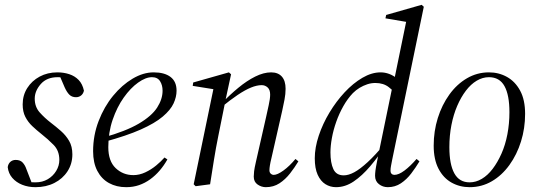

<svg xmlns="http://www.w3.org/2000/svg" viewBox="-20 -764 2226 796"><path d="M127 12Q97 12 72 2Q47 -8 31 -26.5Q15 -45 12 -71Q14 -85 23 -93Q32 -101 45 -101Q64 -101 74 -90Q84 -79 89 -64L113 -2L66 -16Q81 -12 93.5 -10Q106 -8 127 -8Q156 -8 178 -21Q200 -34 213 -55.5Q226 -77 226 -101Q226 -139 202.5 -163Q179 -187 151 -209Q132 -224 114 -241Q96 -258 85 -279.5Q74 -301 74 -331Q74 -369 93 -399Q112 -429 144.5 -446.5Q177 -464 218 -464Q244 -464 267 -456.5Q290 -449 306 -432.5Q322 -416 328 -388Q325 -375 316 -368Q307 -361 295 -361Q278 -361 267.5 -371.5Q257 -382 248 -402L227 -451L260 -439Q252 -441 242.5 -442.5Q233 -444 219 -444Q174 -444 149 -415.5Q124 -387 124 -355Q124 -321 144.5 -298Q165 -275 191 -255Q212 -239 232.5 -221Q253 -203 266.5 -180Q280 -157 280 -124Q280 -85 260 -54Q240 -23 205.5 -5.5Q171 12 127 12Z M503 12Q463 12 432 -5Q401 -22 383.5 -55.5Q366 -89 366 -137Q366 -203 389 -262.5Q412 -322 449 -367Q486 -412 530 -438Q574 -464 617 -464Q662 -464 687 -445Q712 -426 712 -388Q712 -362 699.5 -335Q687 -308 654.5 -280.5Q622 -253 563.5 -227Q505 -201 413 -176L409 -194Q502 -220 555.5 -251.5Q609 -283 631.5 -318Q654 -353 654 -388Q654 -411 643.5 -427.5Q633 -444 610 -444Q584 -444 552.5 -421.5Q521 -399 493 -359.5Q465 -320 447 -267.5Q429 -215 429 -154Q429 -96 459.5 -67Q490 -38 533 -38Q558 -38 582.5 -49.5Q607 -61 627.5 -78Q648 -95 662 -111L674 -103Q660 -78 642 -57Q624 -36 602.5 -20.5Q581 -5 556.5 3.5Q532 12 503 12Z M791 8 783 0 866 -401 879 -392 779 -408 781 -422 929 -464 938 -456 914 -345 913 -339 885 -200Q875 -151 867 -101Q859 -51 851 0ZM1082 12Q1064 12 1048 1Q1032 -10 1032 -32Q1032 -41 1033.5 -54Q1035 -67 1041 -93L1083 -278Q1088 -301 1094 -328Q1100 -355 1100 -372Q1100 -392 1089.5 -401.5Q1079 -411 1065 -411Q1045 -411 1020.5 -401Q996 -391 965.5 -370.5Q935 -350 897 -319L895 -338H901Q933 -371 968 -400Q1003 -429 1038 -446.5Q1073 -464 1104 -464Q1133 -464 1148.5 -446.5Q1164 -429 1164 -396Q1164 -374 1159.5 -351Q1155 -328 1150 -305L1105 -107Q1101 -91 1099 -78.5Q1097 -66 1097 -58Q1097 -49 1102.5 -44Q1108 -39 1115 -39Q1130 -39 1155 -57Q1180 -75 1205 -105L1217 -95Q1202 -70 1182.5 -45Q1163 -20 1138.5 -4Q1114 12 1082 12Z M1373 12Q1349 12 1329 -0.5Q1309 -13 1297 -39.5Q1285 -66 1285 -108Q1285 -152 1301.5 -201.5Q1318 -251 1346 -297.5Q1374 -344 1409 -381.5Q1444 -419 1482.5 -441.5Q1521 -464 1558 -464Q1576 -464 1593.5 -457.5Q1611 -451 1626.5 -438Q1642 -425 1653 -407L1627 -368Q1614 -385 1592 -402.5Q1570 -420 1536 -420Q1519 -420 1502.5 -414.5Q1486 -409 1471 -400Q1456 -391 1443 -378Q1421 -355 1403.5 -324Q1386 -293 1374 -259Q1362 -225 1356 -192Q1350 -159 1350 -132Q1350 -89 1362 -63Q1374 -37 1405 -37Q1425 -37 1449 -50Q1473 -63 1504.5 -92Q1536 -121 1575 -168L1584 -164H1581Q1549 -115 1515 -75Q1481 -35 1446 -11.5Q1411 12 1373 12ZM1588 12Q1567 12 1551 -0.5Q1535 -13 1535 -35Q1535 -44 1536.5 -56.5Q1538 -69 1543 -94L1550 -129L1611 -425L1614 -431L1668 -694L1678 -671L1578 -688L1581 -702L1728 -744L1737 -736L1606 -102Q1603 -86 1601 -76Q1599 -66 1599 -55Q1599 -48 1603.5 -43.5Q1608 -39 1615 -39Q1633 -39 1657 -57Q1681 -75 1707 -105L1719 -95Q1704 -70 1685 -45Q1666 -20 1642 -4Q1618 12 1588 12Z M1927 12Q1886 12 1852 -7Q1818 -26 1798 -64.5Q1778 -103 1778 -160Q1778 -220 1795 -274.5Q1812 -329 1843 -372Q1874 -415 1916 -439.5Q1958 -464 2007 -464Q2048 -464 2082 -445Q2116 -426 2136.5 -388Q2157 -350 2157 -292Q2157 -232 2140 -177.5Q2123 -123 2092 -80Q2061 -37 2019 -12.5Q1977 12 1927 12ZM1927 -8Q1953 -8 1977.5 -22.5Q2002 -37 2022.5 -64Q2043 -91 2059 -127Q2075 -163 2083.5 -207Q2092 -251 2092 -299Q2092 -370 2071.5 -407Q2051 -444 2007 -444Q1981 -444 1956.5 -429.5Q1932 -415 1911.5 -388Q1891 -361 1875.5 -325Q1860 -289 1851.5 -245.5Q1843 -202 1843 -154Q1843 -83 1863.5 -45.5Q1884 -8 1927 -8Z"/></svg>

Font: Source Serif 4 60pt
Style: Italic
Weight: 400
Italic angle: -12°
Version: Version 4.004;hotconv 1.0.116;makeotfexe 2.5.65601